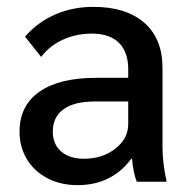

<svg xmlns="http://www.w3.org/2000/svg" viewBox="-20 -530 559 560"><path d="M37 -146Q37 -222 95 -262.5Q153 -303 260 -303H354V-328Q354 -378 327 -405Q300 -432 248 -432Q203 -432 164 -414.5Q125 -397 100 -364L53 -423Q89 -465 140.5 -487.5Q192 -510 252 -510Q348 -510 401 -463.5Q454 -417 454 -332V-100Q454 -55 466 0H379Q369 -24 365 -67H363Q306 10 206 10Q157 10 118.5 -10Q80 -30 58.5 -65.5Q37 -101 37 -146ZM354 -168V-234H256Q197 -234 165.5 -211.5Q134 -189 134 -146Q134 -109 158.5 -88Q183 -67 225 -67Q279 -67 316.5 -96.5Q354 -126 354 -168Z"/></svg>

Font: Sarabun Medium
Style: Regular
Weight: 500
Designer: Suppakit Chalermlarp | Katatrad Co.,Ltd.
Foundry: Cadson Demak Co.,Ltd.
Version: Version 1.000; ttfautohint (v1.6)